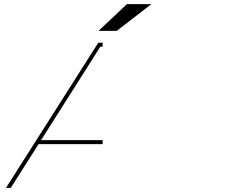

<svg xmlns="http://www.w3.org/2000/svg" viewBox="-20 -906 1085 926"><path d="M475 -230H178L464 -681H475V-700H454L9 0H32L166 -211H475ZM543 -757 710 -886H592L455 -757Z"/></svg>

Font: Montserrat-Alt1 Med
Style: Regular
Weight: 500
Designer: Differentunic
Foundry: Differentunic
Version: Version 7.222